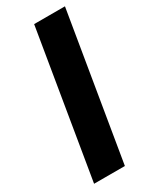

<svg xmlns="http://www.w3.org/2000/svg" viewBox="-190 -779 671 830"><g transform="rotate(-30 146.0 -363.5)"><path d="M292.3 -727.3 171.5 0H17.8L138.5 -727.3Z"/></g></svg>

Font: Inter P
Style: Bold Italic
Weight: 700
Italic angle: 9.39999°
Designer: Rasmus Andersson
Foundry: rsms
Version: Version 3.018;git-588b23468